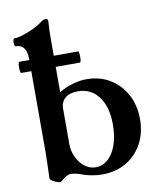

<svg xmlns="http://www.w3.org/2000/svg" viewBox="-83 -790 710 867"><g transform="rotate(-10 272.0 -356.5)"><path d="M317 11Q267 11 220 -7Q205 -12 195 -14Q185 -16 174 -16Q158 -16 128 10Q124 14 111.5 10Q99 6 88 -1Q77 -8 78 -14Q78 -31 79 -55.5Q80 -80 80.5 -102Q81 -124 81 -134V-560Q81 -627 31 -627Q27 -627 25.5 -636Q24 -645 25.5 -654Q27 -663 31 -663Q46 -663 70.5 -670.5Q95 -678 120.5 -690Q146 -702 162 -715Q171 -721 175.5 -723Q180 -725 185 -725Q196 -725 196 -712Q194 -685 193.5 -669Q193 -653 193 -636V-388Q221 -405 254.5 -415Q288 -425 319 -425Q380 -425 426.5 -397Q473 -369 500 -319.5Q527 -270 527 -205Q527 -142 500 -93Q473 -44 425.5 -16.5Q378 11 317 11ZM293 -26Q341 -26 371.5 -75Q402 -124 402 -204Q402 -284 367 -331Q332 -378 272 -378Q234 -378 213.5 -360.5Q193 -343 193 -311V-150Q193 -117 207 -88.5Q221 -60 243.5 -43Q266 -26 293 -26ZM35.2 -504Q31.2 -504 30 -517Q28.8 -530 30 -542.5Q31.2 -555 35.2 -555H304.8Q308 -555 309.2 -542.5Q310.4 -530 309.2 -517Q308 -504 304 -504Z"/></g></svg>

Font: Junicode SmExp
Style: Bold
Weight: 700
Width: 6
Designer: Peter S. Baker
Version: Version 2.205; ttfautohint (v1.8.4)